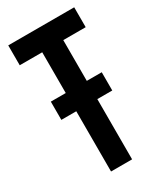

<svg xmlns="http://www.w3.org/2000/svg" viewBox="-179 -768 709 837"><g transform="rotate(-30 176.0 -350.0)"><path d="M341.8 -600.1H229V-395H304.2V-303.2H229V0H123V-303.2H47.9V-395H123V-600.1H9.8V-700.2H341.8Z"/></g></svg>

Font: BaseOne
Style: Regular
Weight: 400
Designer: Domenico Catapano
Foundry: Design by Basse
Version: Version 1.000;PS 001.001;hotconv 1.0.56